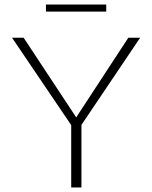

<svg xmlns="http://www.w3.org/2000/svg" viewBox="-20 -824 669 844"><path d="M447 -804V-773H182V-804ZM596 -658 338 -275V0H293V-274L33 -658H84L315 -308L544 -658Z"/></svg>

Font: EauTestText Light
Style: Regular
Weight: 300
Designer: Christian Thalmann (Catharsis Fonts)
Version: Version 0.001;PS 000.001;hotconv 1.0.88;makeotf.lib2.5.64775